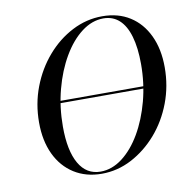

<svg xmlns="http://www.w3.org/2000/svg" viewBox="-70 -653 738 735"><g transform="rotate(-10 299.0 -285.0)"><path d="M116.9 -282.3 117.7 -291.1H531.5L529.8 -282.3ZM268.5 11.3Q207.3 11.3 161.3 -17.7Q115.3 -46.8 90.3 -99.6Q65.3 -152.4 65.3 -223.4Q65.3 -296 89.9 -360.5Q114.5 -425 157.7 -475Q200.8 -525 256.5 -553.6Q312.1 -582.3 373.4 -582.3Q435.5 -582.3 480.6 -553.6Q525.8 -525 550.8 -472.2Q575.8 -419.4 575.8 -348.4Q575.8 -275.8 551.2 -210.9Q526.6 -146 483.5 -96.4Q440.3 -46.8 385.1 -17.7Q329.8 11.3 268.5 11.3ZM265.3 2.4Q309.7 2.4 350 -28.2Q390.3 -58.9 421.4 -112.1Q452.4 -165.3 470.6 -233.5Q488.7 -301.6 488.7 -376.6Q488.7 -439.5 475.8 -483.9Q462.9 -528.2 437.9 -550.8Q412.9 -573.4 376.6 -573.4Q332.3 -573.4 291.9 -542.7Q251.6 -512.1 220.2 -458.5Q188.7 -404.8 170.6 -336.3Q152.4 -267.7 152.4 -191.9Q152.4 -98.4 181.5 -48Q210.5 2.4 265.3 2.4Z"/></g></svg>

Font: Playfair 144pt SemiCondensed
Style: Italic
Weight: 400
Width: 4
Italic angle: -15.6°
Designer: Claus Eggers Sørensen
Foundry: Claus Eggers Sørensen
Version: Version 2.203